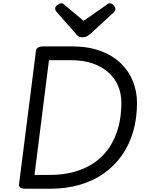

<svg xmlns="http://www.w3.org/2000/svg" viewBox="-20 -1160 909 1180"><path d="M137 0Q93 0 97 -28L201 -848Q203 -862 214.5 -868.5Q226 -875 248 -875H418Q523 -875 599 -846.5Q675 -818 724.5 -769Q774 -720 798 -658Q822 -596 822 -528Q822 -433 798.5 -352Q775 -271 730 -206.5Q685 -142 620 -95.5Q555 -49 471 -24.5Q387 0 287 0ZM192 -85H287Q367 -85 435 -103.5Q503 -122 557 -158.5Q611 -195 648.5 -249Q686 -303 706 -373Q726 -443 726 -528Q726 -585 705.5 -633Q685 -681 645 -716Q605 -751 548 -770.5Q491 -790 418 -790H281ZM655 -1140Q666 -1140 677.5 -1128Q689 -1116 689 -1105Q689 -1100 687.5 -1095.5Q686 -1091 681 -1086L536 -952Q526 -944 515.5 -937.5Q505 -931 487 -931Q470 -931 460.5 -938Q451 -945 445 -954L326 -1089Q321 -1096 320 -1100.5Q319 -1105 319 -1108Q319 -1119 333 -1129.5Q347 -1140 356 -1140Q365 -1140 370 -1135.5Q375 -1131 381 -1126L494 -1032L629 -1126Q636 -1131 641.5 -1135.5Q647 -1140 655 -1140Z"/></svg>

Font: Playwrite GB J
Style: Italic
Weight: 400
Italic angle: -7.01216°
Designer: Veronika Burian, José Scaglione
Foundry: TypeTogether
Version: Version 1.002